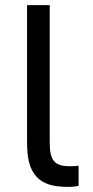

<svg xmlns="http://www.w3.org/2000/svg" viewBox="-20 -720 360 745"><path d="M240 5Q244 5 250 5Q256 5 262.5 4.5Q269 4 275 3Q281 2 285 1V-77Q277 -76 269 -75.5Q261 -75 250 -75Q229 -75 214 -79.5Q199 -84 190 -94.5Q181 -105 177 -122Q173 -139 173 -165V-700H85V-165Q85 -120 93.5 -88Q102 -56 121 -35Q140 -14 169 -4.5Q198 5 240 5Z"/></svg>

Font: Golos Text VF
Style: Regular
Weight: 400
Designer: A.Korolkova, Vitaly Kuzmin
Foundry: ParaType Ltd
Version: Version 2.005